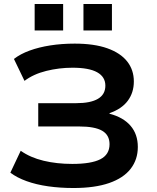

<svg xmlns="http://www.w3.org/2000/svg" viewBox="-20 -934 789 964"><path d="M349 10Q282 10 222 1.5Q162 -7 113.5 -24.5Q65 -42 32 -67L84 -177Q132 -143 198.5 -127Q265 -111 343 -111Q438 -111 484 -134.5Q530 -158 530 -210Q530 -256 493 -277.5Q456 -299 378 -299H172V-416H363Q435 -416 472 -438Q509 -460 509 -504Q509 -548 468 -571Q427 -594 344 -594Q277 -594 212.5 -578Q148 -562 103 -528L50 -638Q82 -663 128.5 -680Q175 -697 232.5 -706Q290 -715 355 -715Q453 -715 519 -691.5Q585 -668 618.5 -625.5Q652 -583 652 -525Q652 -469 621.5 -428Q591 -387 530 -366V-363Q599 -345 635.5 -302.5Q672 -260 672 -196Q672 -133 636 -86.5Q600 -40 528 -15Q456 10 349 10ZM399 -781V-914H542V-781ZM154 -781V-914H297V-781Z"/></svg>

Font: Nunito Sans 7pt SemiExpanded
Style: Bold
Weight: 700
Width: 6
Designer: Vernon Adams
Foundry: Vernon Adams
Version: Version 3.101;gftools[0.9.27]